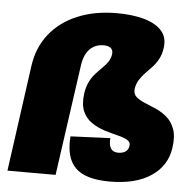

<svg xmlns="http://www.w3.org/2000/svg" viewBox="-54 -822 891 886"><g transform="rotate(5 391.5 -379.5)"><path d="M486 9Q373 9 326.5 -38Q280 -85 288 -183L472 -191Q469 -159 479.5 -143Q490 -127 513 -127Q534 -127 547 -135.5Q560 -144 563 -162Q566 -181 548.5 -190.5Q531 -200 502 -207Q473 -214 441.5 -224Q410 -234 382.5 -252.5Q355 -271 341 -303Q327 -335 334 -387Q339 -419 350.5 -441.5Q362 -464 377.5 -481Q393 -498 408 -512.5Q423 -527 433 -542Q443 -557 446 -576Q449 -595 438 -605Q427 -615 404 -615Q378 -615 358 -603.5Q338 -592 325.5 -570.5Q313 -549 308 -517L235 0H12L80 -491Q92 -577 141 -639Q190 -701 270 -734.5Q350 -768 453 -768Q524 -768 578 -753Q632 -738 660 -707Q688 -676 681 -627Q677 -597 665 -575Q653 -553 637.5 -536.5Q622 -520 606.5 -504Q591 -488 579.5 -470Q568 -452 564 -428Q561 -404 576 -390.5Q591 -377 616 -367Q641 -357 669 -344.5Q697 -332 720.5 -312Q744 -292 756.5 -258Q769 -224 761 -170Q749 -87 677.5 -39Q606 9 486 9Z"/></g></svg>

Font: Pathway Extreme Condensed Black
Style: Italic
Weight: 900
Width: 3
Italic angle: -8°
Version: Version 1.001;gftools[0.9.26]